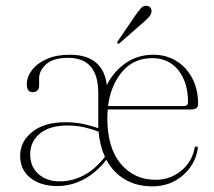

<svg xmlns="http://www.w3.org/2000/svg" viewBox="-20 -647 756 677"><path d="M678.5 -280Q678.5 -261 653.5 -261H360Q358.5 -245.5 358.5 -230Q358.5 -125 406.2 -69Q454 -13 528 -13Q579.5 -13 618 -44.2Q656.5 -75.5 666 -124Q667 -130.5 672 -130.5Q678 -130.5 677.5 -123Q668.5 -66 624 -28Q579.5 10 517 10Q461.5 10 420.2 -14.5Q379 -39 355 -83.5Q319.5 -38 275 -14.5Q230.5 9 182 9Q123 9 87 -19.8Q51 -48.5 51 -98Q51 -147.5 93.5 -181.8Q136 -216 211 -216Q246 -216 274.2 -209.8Q302.5 -203.5 326.5 -195Q326.5 -204 326.5 -213.5V-319Q326.5 -443 220.5 -443Q167 -443 142.5 -420.2Q118 -397.5 118 -371.5V-346Q118 -333.5 111.5 -327.8Q105 -322 95.5 -322Q74.5 -322 74.5 -349.5Q74.5 -376 92.8 -400Q111 -424 145 -439Q179 -454 225.5 -454Q286.5 -454 318.8 -426Q351 -398 356.5 -347Q382 -396.5 424 -425.2Q466 -454 520.5 -454Q566.5 -454 602 -432Q637.5 -410 658 -371Q678.5 -332 678.5 -280ZM517 -442Q451.5 -442 411 -394.5Q370.5 -347 361 -273H627Q643 -273 643 -286.5Q643 -356.5 609 -399.2Q575 -442 517 -442ZM86.5 -103Q86.5 -59 115.8 -33.2Q145 -7.5 190.5 -7.5Q233.5 -7.5 274.2 -28.2Q315 -49 350 -94Q332 -133 327.5 -183Q303.5 -192 276.8 -198.2Q250 -204.5 219 -204.5Q155 -204.5 120.8 -176.2Q86.5 -148 86.5 -103ZM456.5 -591.5Q468 -608 476.8 -617.8Q485.5 -627.5 496.5 -626.5Q505.5 -626 510.2 -620Q515 -614 514 -606Q513.5 -596.5 505.8 -587.8Q498 -579 486.5 -569L402 -495Q398 -491.5 394.5 -494Q391.5 -496 395.5 -502Z"/></svg>

Font: Fraunces 72pt S000 Thin
Style: Regular
Weight: 100
Version: Version 1.000; ttfautohint (v1.8.3)